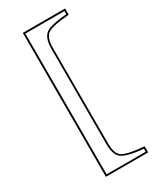

<svg xmlns="http://www.w3.org/2000/svg" viewBox="-224 -773 856 1034"><g transform="rotate(-30 204.5 -255.5)"><path d="M109.9 191.9V-703.1H373V-664.1Q263.7 -656.2 235.4 -633.3Q210 -611.3 210 -551.8V41Q210 103.5 236.8 124Q266.6 145.5 373 153.8V191.9ZM120.1 182.1H362.8V163.1Q254.9 153.8 225.6 126Q200.2 100.6 200.2 41V-551.8Q200.2 -620.6 234.9 -644.5Q268.1 -666 362.8 -673.3V-692.9H120.1Z"/></g></svg>

Font: Linux Biolinum Outline O
Style: Bold
Weight: 700
Designer: Philipp H. Poll
Foundry: Philipp H. Poll
Version: Version 0.9.2